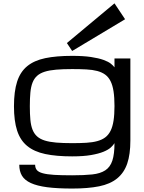

<svg xmlns="http://www.w3.org/2000/svg" viewBox="-20 -908 852 1134"><path d="M718.8 -794.4 656.2 -888.2 375 -653.8 406.2 -606.9ZM406.2 -500Q351.6 -500 311.8 -496.6Q272 -493.2 244.1 -484.4Q216.3 -475.6 199 -460Q181.6 -444.3 172.1 -419.9Q162.6 -395.5 159.4 -361.1Q156.2 -326.7 156.2 -280.3Q156.2 -234.4 159.4 -200.4Q162.6 -166.5 172.1 -142.3Q181.6 -118.2 199 -102.5Q216.3 -86.9 244.1 -78.1Q272 -69.3 311.8 -65.9Q351.6 -62.5 406.2 -62.5Q453.1 -62.5 489.7 -64.7Q526.4 -66.9 554.2 -74.5Q582 -82 601.3 -96.4Q620.6 -110.8 632.8 -135Q645 -159.2 650.6 -195.1Q656.2 -231 656.2 -281.7Q656.2 -332.5 650.6 -368.7Q645 -404.8 632.8 -429Q620.6 -453.1 601.3 -467.3Q582 -481.4 554.2 -488.8Q526.4 -496.1 489.7 -498Q453.1 -500 406.2 -500ZM750 -78.1Q750 3.9 731.4 58.1Q712.9 112.3 671.9 145.8Q630.9 179.2 565.4 192.4Q500 205.6 406.2 205.6Q318.4 205.6 258.5 197.8Q198.7 189.9 162.1 173.1Q125.5 156.2 109.6 129.6Q93.8 103 93.8 64.9H187.5Q187.5 84 197.5 96.2Q207.5 108.4 232.4 115.2Q257.3 122.1 299.6 124.8Q341.8 127.4 406.2 127.4Q476.6 127.4 524.4 122.3Q572.3 117.2 601.6 98.1Q630.9 79.1 643.6 40.5Q656.2 2 656.2 -62.5Q649.4 -50.8 634.5 -37.1Q619.6 -23.4 591.1 -11.7Q562.5 0 517.6 7.8Q472.7 15.6 406.2 15.6Q312.5 15.6 247.1 1.7Q181.6 -12.2 140.6 -45.9Q99.6 -79.6 81.1 -136.7Q62.5 -193.8 62.5 -280.3Q62.5 -368.2 81.1 -425.8Q99.6 -483.4 140.6 -517.1Q181.6 -550.8 247.1 -564.5Q312.5 -578.1 406.2 -578.1Q472.7 -578.1 517.6 -571.3Q562.5 -564.5 591.1 -554.2Q619.6 -543.9 634.5 -532Q649.4 -520 656.2 -510.3V-562.5H750Z"/></svg>

Font: Michroma
Style: Regular
Weight: 400
Version: Version 1.000